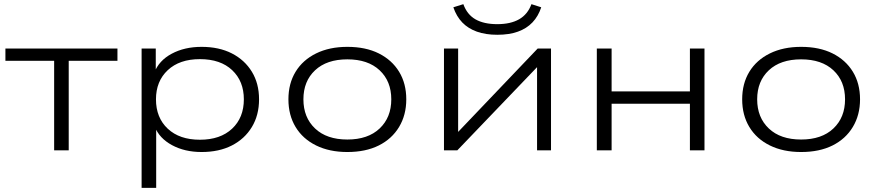

<svg xmlns="http://www.w3.org/2000/svg" viewBox="-20 -722 4221 922"><path d="M240 0V-430H6V-489H544V-430H310V0Z M660 180V-489H728V-373H721Q743 -431 804.5 -464Q866 -497 948 -497Q1032 -497 1093.5 -465.5Q1155 -434 1189.5 -377.5Q1224 -321 1224 -245Q1224 -169 1189.5 -112Q1155 -55 1093.5 -23.5Q1032 8 948 8Q867 8 806 -25Q745 -58 723 -114H730V180ZM940 -51Q1038 -51 1094.5 -104Q1151 -157 1151 -245Q1151 -332 1095 -385Q1039 -438 940 -438Q842 -438 785.5 -385Q729 -332 729 -245Q729 -157 785.5 -104Q842 -51 940 -51Z M1648 8Q1562 8 1498 -23.5Q1434 -55 1399.5 -112Q1365 -169 1365 -245Q1365 -321 1399.5 -377.5Q1434 -434 1498 -465.5Q1562 -497 1648 -497Q1736 -497 1799 -465.5Q1862 -434 1896.5 -377.5Q1931 -321 1931 -245Q1931 -170 1896.5 -112.5Q1862 -55 1799 -23.5Q1736 8 1648 8ZM1648 -52Q1747 -52 1803 -105Q1859 -158 1859 -245Q1859 -332 1803 -384.5Q1747 -437 1648 -437Q1549 -437 1493 -384.5Q1437 -332 1437 -245Q1437 -158 1493 -105Q1549 -52 1648 -52Z M2112 0V-489H2180V-77H2169L2562 -489H2626V0H2559V-411H2570L2176 0ZM2368 -555Q2312 -555 2270 -570Q2228 -585 2200 -614Q2172 -643 2157 -687L2205 -702Q2223 -652 2263.5 -629Q2304 -606 2368 -606Q2432 -606 2473 -629.5Q2514 -653 2532 -702L2579 -687Q2565 -644 2537 -614.5Q2509 -585 2467 -570Q2425 -555 2368 -555Z M2846 0V-489H2917V-283H3293V-489H3363V0H3293V-224H2917V0Z M3827 8Q3741 8 3677 -23.5Q3613 -55 3578.5 -112Q3544 -169 3544 -245Q3544 -321 3578.5 -377.5Q3613 -434 3677 -465.5Q3741 -497 3827 -497Q3915 -497 3978 -465.5Q4041 -434 4075.5 -377.5Q4110 -321 4110 -245Q4110 -170 4075.5 -112.5Q4041 -55 3978 -23.5Q3915 8 3827 8ZM3827 -52Q3926 -52 3982 -105Q4038 -158 4038 -245Q4038 -332 3982 -384.5Q3926 -437 3827 -437Q3728 -437 3672 -384.5Q3616 -332 3616 -245Q3616 -158 3672 -105Q3728 -52 3827 -52Z"/></svg>

Font: Nunito Sans 10pt Expanded Light
Style: Regular
Weight: 300
Width: 7
Designer: Vernon Adams
Foundry: Vernon Adams
Version: Version 3.101;gftools[0.9.27]